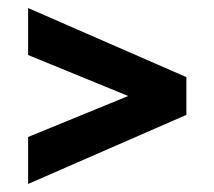

<svg xmlns="http://www.w3.org/2000/svg" viewBox="-20 -589 534 478"><path d="M50 -131V-248L375 -381V-319L50 -452V-569L444 -397V-303Z"/></svg>

Font: Pathway Extreme Condensed ExtraBold
Style: Regular
Weight: 800
Width: 3
Version: Version 1.001;gftools[0.9.26]